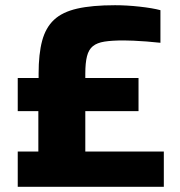

<svg xmlns="http://www.w3.org/2000/svg" viewBox="-20 -716 690 736"><path d="M48 0V-135H127V-290H48V-417H128V-434Q128 -509 141.5 -559.5Q155 -610 187 -640Q219 -670 276 -683Q333 -696 421 -696Q466 -696 515.5 -690.5Q565 -685 595 -677V-552Q568 -555 541.5 -557Q515 -559 492 -560Q469 -561 454 -561Q409 -561 380.5 -556.5Q352 -552 336 -539Q320 -526 313.5 -500.5Q307 -475 307 -434V-417H511V-290H307V-135H608V0Z"/></svg>

Font: Saira SemiExpanded
Style: Bold
Weight: 700
Width: 6
Designer: Hector Gatti with collaboration of the Omnibus-Type team
Foundry: Omnibus-Type
Version: Version 1.101